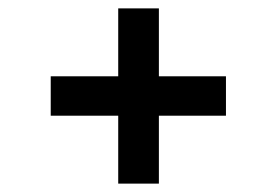

<svg xmlns="http://www.w3.org/2000/svg" viewBox="-20 -579 660 458"><path d="M262 -141H359V-303H519V-397H359V-559H262V-397H101V-303H262Z"/></svg>

Font: Meta Space Medium
Style: Regular
Weight: 500
Designer: Meta Pool / Florian Karsten
Foundry: Meta Pool / Florian Karsten
Version: Version 2.000;Glyphs 3.1.1 (3137)